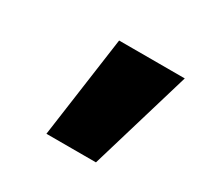

<svg xmlns="http://www.w3.org/2000/svg" viewBox="-72 -797 435 423"><g transform="rotate(30 145.0 -585.0)"><path d="M123 -714H290L213 -456H87Z"/></g></svg>

Font: Noto Sans Display Black
Style: Italic
Weight: 900
Italic angle: -12°
Designer: Monotype Design team
Foundry: Monotype Imaging Inc.
Version: Version 1.000